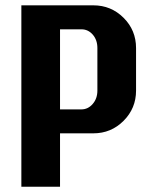

<svg xmlns="http://www.w3.org/2000/svg" viewBox="-20 -500 580 720"><path d="M490.2 -160.2Q490.2 -93.8 443.4 -46.9Q396.5 0 330.1 0H205.1V200.2H60.1V-480H330.1Q396.5 -480 443.4 -433.3Q490.2 -386.7 490.2 -319.8ZM345.2 -160.2V-319.8Q345.2 -350.1 327.9 -370.1Q310.5 -390.1 285.2 -390.1H205.1V-89.8H285.2Q310.1 -89.8 327.6 -110.1Q345.2 -130.4 345.2 -160.2Z"/></svg>

Font: Laconic
Style: Bold
Weight: 700
Designer: Robby Woodard
Version: Version 1.000